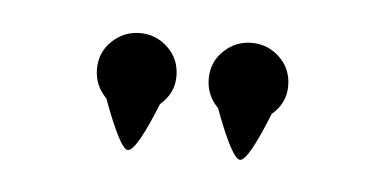

<svg xmlns="http://www.w3.org/2000/svg" viewBox="-26 -835 354 178"><g transform="rotate(5 151.0 -745.5)"><path d="M136 -763Q136 -747 123 -736Q105 -691 97 -691Q90 -691 73 -737Q62 -748 62 -763.5Q62 -779 73 -789.5Q84 -800 99 -800Q114 -800 125 -789.5Q136 -779 136 -763ZM240 -763Q240 -747 227 -736Q209 -691 201.5 -691Q194 -691 177 -737Q166 -748 166 -763.5Q166 -779 177 -789.5Q188 -800 203 -800Q218 -800 229 -789.5Q240 -779 240 -763Z"/></g></svg>

Font: Soda Fountain
Style: ThinOblique
Weight: 400
Version: Version 1.0